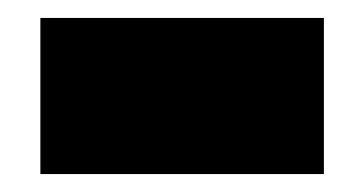

<svg xmlns="http://www.w3.org/2000/svg" viewBox="-20 -397 406 214"><path d="M25 -377H341V-203H25Z"/></svg>

Font: Aspekta 1000
Style: Regular
Weight: 1000
Designer: Ivo Dolenc
Version: Version 2.000